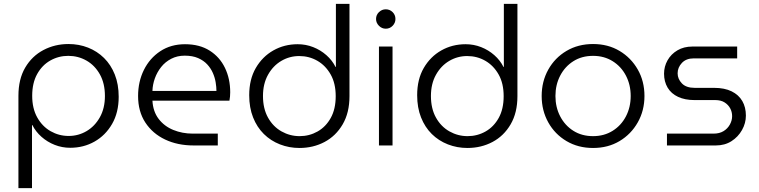

<svg xmlns="http://www.w3.org/2000/svg" viewBox="-20 -750 3915 990"><path d="M333 -523Q387 -523 434 -504.5Q481 -486 516.5 -451Q552 -416 572 -365.5Q592 -315 592 -251Q592 -170 558 -111Q524 -52 467.5 -20Q411 12 342 12Q300 12 262 -3Q224 -18 194 -44.5Q164 -71 147 -105H145V220H75V-256Q75 -342 110 -401.5Q145 -461 204 -492Q263 -523 333 -523ZM332 -462Q282 -462 239.5 -438Q197 -414 171.5 -368Q146 -322 146 -256Q146 -191 172 -144.5Q198 -98 241 -73.5Q284 -49 334 -49Q384 -49 426.5 -74Q469 -99 495 -145.5Q521 -192 521 -255Q521 -320 495 -366.5Q469 -413 426 -437.5Q383 -462 332 -462Z M978 0Q896 0 831.5 -30.5Q767 -61 729.5 -118Q692 -175 692 -255Q692 -329 722 -389.5Q752 -450 806.5 -486Q861 -522 934 -522Q1009 -522 1061 -489Q1113 -456 1140 -400Q1167 -344 1167 -274Q1167 -264 1166 -252Q1165 -240 1163 -231H766Q769 -175 798 -137Q827 -99 873.5 -80Q920 -61 974 -61H1103V0ZM766 -281H1096Q1096 -301 1092 -325.5Q1088 -350 1077.5 -374Q1067 -398 1048.5 -418Q1030 -438 1001.5 -450.5Q973 -463 932 -463Q894 -463 863 -447Q832 -431 811 -404.5Q790 -378 778.5 -346Q767 -314 766 -281Z M1524 13Q1471 13 1423.5 -5.5Q1376 -24 1340.5 -59Q1305 -94 1285 -144.5Q1265 -195 1265 -259Q1265 -341 1299 -399.5Q1333 -458 1389.5 -490Q1446 -522 1515 -522Q1557 -522 1595 -507Q1633 -492 1663 -465.5Q1693 -439 1710 -405H1712V-730H1782V-254Q1782 -169 1747 -109Q1712 -49 1653.5 -18Q1595 13 1524 13ZM1525 -48Q1575 -48 1617.5 -72Q1660 -96 1685.5 -142Q1711 -188 1711 -254Q1711 -320 1685 -366Q1659 -412 1616.5 -436.5Q1574 -461 1523 -461Q1473 -461 1430.5 -436Q1388 -411 1362 -364.5Q1336 -318 1336 -255Q1336 -190 1362 -143.5Q1388 -97 1431.5 -72.5Q1475 -48 1525 -48Z M1934 0V-510H2004V0ZM1969 -602Q1949 -602 1934 -617Q1919 -632 1919 -652Q1919 -673 1934 -687.5Q1949 -702 1969 -702Q1990 -702 2004.5 -687.5Q2019 -673 2019 -652Q2019 -632 2004.5 -617Q1990 -602 1969 -602Z M2390 13Q2337 13 2289.5 -5.5Q2242 -24 2206.5 -59Q2171 -94 2151 -144.5Q2131 -195 2131 -259Q2131 -341 2165 -399.5Q2199 -458 2255.5 -490Q2312 -522 2381 -522Q2423 -522 2461 -507Q2499 -492 2529 -465.5Q2559 -439 2576 -405H2578V-730H2648V-254Q2648 -169 2613 -109Q2578 -49 2519.5 -18Q2461 13 2390 13ZM2391 -48Q2441 -48 2483.5 -72Q2526 -96 2551.5 -142Q2577 -188 2577 -254Q2577 -320 2551 -366Q2525 -412 2482.5 -436.5Q2440 -461 2389 -461Q2339 -461 2296.5 -436Q2254 -411 2228 -364.5Q2202 -318 2202 -255Q2202 -190 2228 -143.5Q2254 -97 2297.5 -72.5Q2341 -48 2391 -48Z M3038 13Q2961 13 2901 -22.5Q2841 -58 2807 -119Q2773 -180 2773 -255Q2773 -330 2807 -391Q2841 -452 2901 -487.5Q2961 -523 3038 -523Q3115 -523 3174.5 -487.5Q3234 -452 3268.5 -391.5Q3303 -331 3303 -255Q3303 -180 3268.5 -119Q3234 -58 3174.5 -22.5Q3115 13 3038 13ZM3038 -48Q3095 -48 3139 -75.5Q3183 -103 3207.5 -150Q3232 -197 3232 -255Q3232 -313 3207.5 -360Q3183 -407 3139 -434.5Q3095 -462 3038 -462Q2980 -462 2936.5 -434.5Q2893 -407 2868.5 -360Q2844 -313 2844 -255Q2844 -197 2868.5 -150Q2893 -103 2936.5 -75.5Q2980 -48 3038 -48Z M3419 0V-61H3659Q3690 -61 3711 -74Q3732 -87 3743.5 -108Q3755 -129 3755 -151Q3755 -173 3745 -191.5Q3735 -210 3716 -222Q3697 -234 3668 -234H3561Q3512 -234 3476.5 -250.5Q3441 -267 3422.5 -298Q3404 -329 3404 -370Q3404 -407 3422 -439Q3440 -471 3473 -490.5Q3506 -510 3550 -510H3781V-449H3557Q3518 -449 3496 -425.5Q3474 -402 3474 -372Q3474 -343 3496 -320Q3518 -297 3562 -297H3662Q3716 -297 3752.5 -279Q3789 -261 3807.5 -229Q3826 -197 3826 -154Q3826 -115 3806 -79.5Q3786 -44 3751.5 -22Q3717 0 3671 0Z"/></svg>

Font: MuseoModerno Thin Light
Style: Regular
Weight: 300
Version: Version 1.003